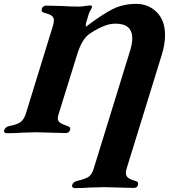

<svg xmlns="http://www.w3.org/2000/svg" viewBox="-68 -684 890 990"><path d="M304 271Q308 254 329 249Q372 239 389 227.5Q406 216 415 186L602 -420Q614 -459 614 -486Q614 -562 528 -562Q498 -562 468 -550Q438 -538 400 -514Q376 -499 358.5 -470.5Q341 -442 326 -391L235 -98Q230 -83 230 -74Q230 -60 241.5 -51.5Q253 -43 280 -34Q289 -31 292.5 -26.5Q296 -22 293 -13Q287 2 272 2Q250 2 192 0Q136 -2 118 -2Q100 -2 46 0Q4 3 -33 3Q-40 3 -44.5 -1.5Q-49 -6 -47 -12Q-41 -29 -21 -34Q21 -42 38 -54.5Q55 -67 65 -97L205 -551Q210 -569 210 -579Q210 -594 199 -602.5Q188 -611 160 -618Q142 -623 148 -640Q149 -646 156 -650.5Q163 -655 170 -655Q191 -655 253 -653Q300 -650 339 -650Q355 -650 377 -654Q395 -656 399 -656Q404 -656 405.5 -652.5Q407 -649 405 -642Q403 -638 397.5 -629Q392 -620 389 -610L379 -576Q378 -574 375.5 -564.5Q373 -555 375 -546Q459 -610 513 -637Q567 -664 635 -664Q697 -664 740 -621.5Q783 -579 783 -502Q783 -455 766 -401L585 185Q581 197 581 208Q581 223 592 232Q603 241 630 249Q637 251 640.5 254Q644 257 644 263Q644 274 638 279.5Q632 285 622 285Q599 285 543 283Q487 281 469 281Q450 281 396 283Q354 286 317 286Q311 286 306.5 281.5Q302 277 304 271Z"/></svg>

Font: EB Garamond ExtraBold
Style: Italic
Weight: 800
Italic angle: -17.2°
Designer: Georg Duffner and Octavio Pardo
Foundry: Georg Duffner
Version: Version 1.000